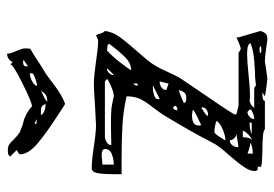

<svg xmlns="http://www.w3.org/2000/svg" viewBox="-136 -622 772 540"><g transform="rotate(-90 250.0 -352.0)"><path d="M415 -67 433 -5Q429 6 424.5 10Q420 14 409 14Q406 14 383.5 10.5Q361 7 347 7L321 11L298 14Q288 13 273 11Q258 9 249 7L260 0H255Q237 0 236 7H156Q153 0 95 0Q89 0 70 -1Q51 -2 51 -5V-13H46Q39 -13 39 -22Q39 -35 50.5 -52Q62 -69 83 -93Q111 -124 119 -141Q149 -200 199 -282Q201 -285 218 -308Q234 -328 241.5 -343.5Q249 -359 249 -382Q210 -391 169.5 -393.5Q129 -396 74 -396H30V-418Q30 -446 33 -463Q36 -480 47 -480Q68 -480 108 -474Q148 -468 168 -468L227 -471Q266 -474 285 -474Q305 -474 347 -468Q387 -462 405 -462Q408 -462 413 -464.5Q418 -467 421 -468Q423 -465 426 -455Q429 -445 433 -443Q430 -421 416.5 -402Q403 -383 353 -326Q342 -313 334.5 -300Q327 -287 318 -267Q307 -242 298 -228Q295 -223 256 -166Q213 -104 199 -80L198 -76L199 -73L223 -67H372Q374 -65 377.5 -63Q381 -61 384 -61Q390 -62 400 -66.5Q410 -71 415 -73ZM101 -443Q100 -452 85 -452Q78 -452 71 -451Q64 -450 57 -450V-418Q72 -418 86.5 -423.5Q101 -429 101 -443ZM249 -418Q261 -418 279.5 -426.5Q298 -435 298 -437L291 -443H137Q128 -443 120 -438Q112 -433 112 -425L168 -426Q203 -426 215.5 -424.5Q228 -423 249 -418ZM309 -421 310 -418 328 -437H326Q320 -437 314.5 -431Q309 -425 309 -421ZM322 -369Q342 -369 359 -386Q376 -403 397 -431Q394 -436 388 -436Q382 -436 378 -437Q364 -425 346 -402Q328 -379 322 -369ZM285 -363Q279 -359 279 -351H285ZM241 -293 242 -289 280 -308H273Q263 -308 252 -304.5Q241 -301 241 -293ZM291 -289Q282 -289 274.5 -284Q267 -279 267 -270L285 -264ZM210 -239Q221 -239 223 -246L217 -252Q210 -248 210 -239ZM230 -221Q231 -214 244 -214Q254 -214 258.5 -218.5Q263 -223 267 -234H264Q259 -234 230 -221ZM167 -178 168 -172Q175 -175 193 -184Q211 -193 211 -196L196 -198Q183 -198 175 -194Q167 -190 167 -178ZM218 -169 217 -172Q199 -161 193 -154L199 -153Q206 -153 212 -157.5Q218 -162 218 -169ZM180 -129Q177 -131 166.5 -133Q156 -135 149 -135Q145 -135 136.5 -122.5Q128 -110 125 -104Q138 -104 156 -111.5Q174 -119 180 -129ZM106 -67 143 -73Q136 -74 131 -79.5Q126 -85 125 -92Q116 -91 111 -84Q106 -77 106 -67ZM152 -55H134Q134 -33 125 -30Q132 -30 142 -40Q152 -50 152 -55ZM319 -21Q323 -21 349.5 -23Q376 -25 398 -33Q398 -43 368 -43Q348 -43 310 -39Q274 -35 254 -35Q242 -35 236 -36Q222 -32 217 -23H273L280 -18Q293 -20 303 -20.5Q313 -21 319 -21ZM212 -33Q212 -35 209.5 -38Q207 -41 205 -42Q198 -42 191.5 -36Q185 -30 185 -23Q193 -23 202.5 -27Q212 -31 212 -33ZM119 -35Q119 -34 117 -34Q113 -34 102.5 -37Q92 -40 88 -42V-27Q98 -27 108 -29.5Q118 -32 119 -35ZM175 -36Q155 -36 143 -30H175ZM390 -5Q390 -8 380 -8Q371 -8 371 -6Q371 -3 381 -3Q388 -3 390 -5ZM98 -691 80 -709Q82 -716 96 -716Q107 -716 113 -712.5Q119 -709 127 -700Q138 -689 147 -683Q153 -680 170 -674Q199 -668 221 -648Q232 -648 286 -675Q340 -702 339 -709L345 -702Q353 -718 369 -718Q369 -709 377 -691Q378 -689 381 -681Q384 -673 384 -666L383 -653Q365 -643 337 -624L314 -610Q305 -604 287 -590Q252 -563 228 -555Q230 -553 201 -572Q148 -606 117 -632Q86 -658 86 -682Q86 -684 91 -687Q96 -690 98 -691ZM333 -659 352 -672 345 -673Q338 -673 335.5 -670Q333 -667 333 -659ZM278 -635 283 -634Q288 -635 301 -639.5Q314 -644 314 -648V-654Q304 -654 293 -648.5Q282 -643 278 -635ZM172 -635H185L172 -641ZM228 -610Q224 -618 220 -620.5Q216 -623 208 -623H196Q203 -610 228 -610ZM234 -605Q246 -605 252 -608.5Q258 -612 265 -623Q264 -622 251.5 -616.5Q239 -611 234 -605Z"/></g></svg>

Font: Cabin Sketch
Style: Regular
Weight: 400
Version: Version 1.100